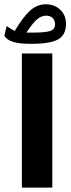

<svg xmlns="http://www.w3.org/2000/svg" viewBox="-36 -870 328 890"><path d="M206.5 -622.1V-0.5H65.4V-622.1ZM-16.1 -704.1 -4.9 -749.5Q2.9 -743.2 12.7 -737.5Q22.5 -731.9 32.2 -726.6Q71.3 -792 103.8 -821Q136.2 -850.1 176.3 -850.1Q217.3 -850.1 243.7 -824.5Q270 -798.8 270 -759.8Q270 -708 233.4 -687.5Q196.8 -667 112.8 -667H100.6Q55.2 -667 25.9 -675.5Q-3.4 -684.1 -16.1 -704.1ZM111.8 -718.8Q175.8 -718.8 197.5 -726.6Q219.2 -734.4 219.2 -757.8Q219.2 -774.9 208.3 -786.1Q197.3 -797.4 178.7 -797.4Q155.3 -797.4 135.3 -780Q115.2 -762.7 86.4 -718.8Z"/></svg>

Font: Vazirmatn UI NL Black
Style: Regular
Weight: 900
Designer: Saber Rastikerdar
Foundry: Saber Rastikerdar
Version: Version 33.003